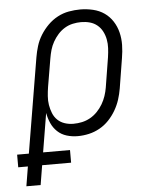

<svg xmlns="http://www.w3.org/2000/svg" viewBox="-105 -582 658 832"><g transform="rotate(-5 224.0 -166.5)"><path d="M-24 205 -10 120H-52V65H-1L68 -348Q72 -372 79.5 -396.5Q87 -421 101 -443.5Q115 -466 134 -485Q153 -504 176.5 -516.5Q200 -529 225.5 -533.5Q251 -538 275 -538Q303 -538 330.5 -531.5Q358 -525 379.5 -510Q401 -495 415.5 -472.5Q430 -450 436.5 -423.5Q443 -397 442.5 -369Q442 -341 437 -312L416 -182Q412 -158 404.5 -134.5Q397 -111 384 -88.5Q371 -66 353 -47Q335 -28 312.5 -15.5Q290 -3 265.5 2.5Q241 8 217 8Q192 8 169 1Q146 -6 129 -22Q112 -38 102.5 -59.5Q93 -81 89 -104L61 65H178V120H52L38 205ZM203 -47Q222 -47 240.5 -51Q259 -55 276 -64.5Q293 -74 307 -88.5Q321 -103 331 -120Q341 -137 347 -155Q353 -173 356 -191L377 -321Q380 -341 381 -360.5Q382 -380 378.5 -398.5Q375 -417 366.5 -433.5Q358 -450 344 -461.5Q330 -473 312 -478Q294 -483 274 -483Q256 -483 237.5 -479Q219 -475 202.5 -465Q186 -455 173 -440.5Q160 -426 150.5 -409Q141 -392 136 -374.5Q131 -357 128 -339L107 -215Q104 -196 102.5 -176Q101 -156 104 -137.5Q107 -119 114 -101.5Q121 -84 134 -71.5Q147 -59 165 -53Q183 -47 203 -47Z"/></g></svg>

Font: Iosevka Curly Light Oblique
Style: Regular
Weight: 300
Italic angle: -9°
Monospace: yes
Designer: Belleve Invis
Foundry: Belleve Invis
Version: Version 11.1.0; ttfautohint (v1.8.3)